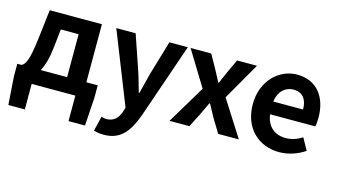

<svg xmlns="http://www.w3.org/2000/svg" viewBox="-89 -884 2486 1418"><g transform="rotate(15 1154.5 -174.5)"><path d="M260 -444H396V-116H194C217 -158 235 -217 244 -298ZM543 -116V-560H144L117 -330C97 -166 76 -131 48 -116H15V-20L30 195H156V0H490V195H616L630 -20V-116Z M767 225C892 225 952 149 1001 17L1200 -560H1059L982 -300C969 -248 955 -194 942 -142H937C921 -196 907 -250 890 -300L801 -560H653L871 -10L861 23C845 72 813 108 756 108C743 108 727 104 717 101L690 214C712 221 734 225 767 225Z M1210 0H1362L1414 -102C1430 -136 1445 -169 1461 -201H1466C1484 -169 1502 -135 1520 -102L1582 0H1740L1565 -275L1729 -560H1577L1530 -460C1517 -429 1502 -397 1489 -366H1485C1468 -397 1451 -429 1435 -460L1379 -560H1221L1385 -292Z M2050 14C2120 14 2191 -10 2246 -48L2196 -138C2156 -113 2116 -99 2070 -99C1987 -99 1927 -147 1915 -239H2260C2264 -252 2267 -279 2267 -306C2267 -461 2187 -574 2033 -574C1899 -574 1772 -461 1772 -279C1772 -95 1894 14 2050 14ZM1913 -336C1924 -418 1976 -460 2035 -460C2107 -460 2141 -412 2141 -336Z"/></g></svg>

Font: Noto Sans CJK KR Bold
Style: Regular
Weight: 700
Designer: Ryoko NISHIZUKA (kana & ideographs); Paul D. Hunt (Latin, Greek & Cyrillic); Wenlong ZHANG (bopomofo); Sandoll Communica
Foundry: Adobe Systems Incorporated
Version: Version 1.004;PS 1.004;hotconv 1.0.82;makeotf.lib2.5.63406